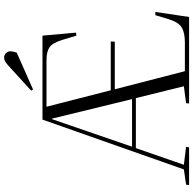

<svg xmlns="http://www.w3.org/2000/svg" viewBox="-23 -938 961 956"><g transform="rotate(-90 458.0 -460.5)"><path d="M14 0 16 -15 92 -26 340 -730H758L773 -563L758 -561L737 -631Q722 -680 700 -695Q678 -710 635 -710H404L486 -390H729L728 -370H491L581 -21H725Q773 -21 799 -37Q825 -53 840 -102L860 -168H876L851 0H420L422 -15L506 -26L447 -265H198L115 -26L204 -15L202 0ZM205 -284H442L345 -682H342ZM610 -901Q631 -921 648 -921Q663 -921 671.5 -911Q680 -901 680 -891Q680 -875 673 -858L490 -777L484 -786Z"/></g></svg>

Font: Literata 72pt Light
Style: Italic
Weight: 300
Italic angle: -2°
Designer: Latin by Veronika Burian and Jose Scaglione. Greek by Irene Vlachou. Cyrillic by Vera Evstafieva
Foundry: TypeTogether
Version: Version 3.002